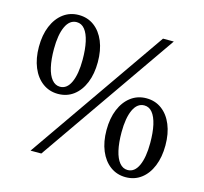

<svg xmlns="http://www.w3.org/2000/svg" viewBox="-100 -787 961 903"><g transform="rotate(15 381.0 -335.0)"><path d="M121.5 0 587 -670H639.5L174 0ZM177 -326Q211 -326 229.2 -366.2Q247.5 -406.5 247.5 -476Q247.5 -527 239.2 -563.8Q231 -600.5 215 -620.2Q199 -640 175.5 -640Q141 -640 122.5 -600Q104 -560 104 -490.5Q104 -439.5 112.5 -402.5Q121 -365.5 137.5 -345.8Q154 -326 177 -326ZM176.5 -291Q134 -291 101.5 -315Q69 -339 51 -382.2Q33 -425.5 33 -482.5Q33 -540 51 -583.2Q69 -626.5 101.5 -650.8Q134 -675 176.5 -675Q219.5 -675 251.8 -651Q284 -627 301.8 -584Q319.5 -541 319.5 -483.5Q319.5 -426.5 301.8 -383Q284 -339.5 251.8 -315.2Q219.5 -291 176.5 -291ZM585.5 -30Q619.5 -30 637.8 -70.2Q656 -110.5 656 -180Q656 -231 647.8 -267.8Q639.5 -304.5 623.5 -324.2Q607.5 -344 584 -344Q549.5 -344 531 -304Q512.5 -264 512.5 -194.5Q512.5 -143.5 521 -106.5Q529.5 -69.5 546 -49.8Q562.5 -30 585.5 -30ZM585 5Q542.5 5 510 -19Q477.5 -43 459.5 -86.2Q441.5 -129.5 441.5 -186.5Q441.5 -244 459.5 -287.2Q477.5 -330.5 510 -354.8Q542.5 -379 585 -379Q628 -379 660.2 -355Q692.5 -331 710.2 -288Q728 -245 728 -187.5Q728 -130.5 710.2 -87Q692.5 -43.5 660.2 -19.2Q628 5 585 5Z"/></g></svg>

Font: Newsreader Text
Style: Regular
Weight: 400
Designer: Hugues Gentile
Foundry: Production Type
Version: Version 1.001